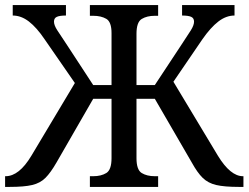

<svg xmlns="http://www.w3.org/2000/svg" viewBox="-28 -734 976 754"><path d="M-8 0V-42H-6Q47 -42 95 -122L266 -408L147 -580Q116 -626 85.5 -649.5Q55 -673 22 -673V-714H231V-673Q207 -673 195.5 -668Q184 -663 184 -649Q184 -635 197 -615Q210 -595 236 -556L338 -400H410V-604Q410 -648 389.5 -660Q369 -672 338 -672H325V-714H593V-672H580Q549 -672 528.5 -659.5Q508 -647 508 -601V-400H580L683 -556Q709 -595 721.5 -615Q734 -635 734 -649Q734 -663 722.5 -668Q711 -673 687 -673V-714H893V-673Q860 -673 829.5 -649.5Q799 -626 767 -580L653 -413L828 -122Q877 -42 926 -42H928V0H910Q853 0 821 -7.5Q789 -15 768 -35.5Q747 -56 725 -96L580 -346H508V-113Q508 -67 528.5 -54.5Q549 -42 580 -42H593V0H325V-42H338Q369 -42 389.5 -54.5Q410 -67 410 -113V-346H338L194 -96Q171 -56 150.5 -35.5Q130 -15 98.5 -7.5Q67 0 10 0Z"/></svg>

Font: Noto Serif SemiCondensed
Style: Regular
Weight: 400
Width: 4
Designer: Monotype Design Team
Foundry: Monotype Imaging Inc.
Version: Version 2.013